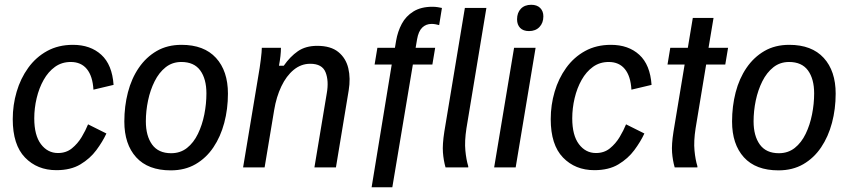

<svg xmlns="http://www.w3.org/2000/svg" viewBox="-20 -700 3548 803"><path d="M215.8 11.7Q135.8 11.7 84.6 -41.2Q33.3 -94.2 33.3 -201.7Q33.3 -260.8 49.6 -316.2Q65.8 -371.7 97.9 -416.2Q130 -460.8 177.1 -486.7Q224.2 -512.5 285 -512.5Q358.3 -512.5 403.8 -470.8Q449.2 -429.2 455 -345L370.8 -325Q367.5 -381.7 343.3 -411.2Q319.2 -440.8 275.8 -440.8Q238.3 -440.8 210 -420.4Q181.7 -400 162.5 -365.8Q143.3 -331.7 133.3 -289.6Q123.3 -247.5 123.3 -205Q123.3 -134.2 151.2 -97.1Q179.2 -60 222.5 -60Q256.7 -60 280.8 -79.6Q305 -99.2 321.7 -127.1Q338.3 -155 348.3 -180L425 -141.7Q409.2 -107.5 382.9 -72.1Q356.7 -36.7 316.2 -12.5Q275.8 11.7 215.8 11.7Z M694.2 12.5Q599.2 12.5 549.6 -42.1Q500 -96.7 500 -191.7Q500 -255.8 515 -313.8Q530 -371.7 560.4 -416.2Q590.8 -460.8 635.4 -486.7Q680 -512.5 739.2 -512.5Q833.3 -512.5 883.3 -457.9Q933.3 -403.3 933.3 -308.3Q933.3 -244.2 917.9 -186.2Q902.5 -128.3 872.5 -83.8Q842.5 -39.2 797.9 -13.3Q753.3 12.5 694.2 12.5ZM695.8 -59.2Q734.2 -59.2 762.1 -81.2Q790 -103.3 807.9 -140.4Q825.8 -177.5 834.6 -221.7Q843.3 -265.8 843.3 -309.2Q843.3 -370 817.5 -405.4Q791.7 -440.8 738.3 -440.8Q700.8 -440.8 672.9 -418.8Q645 -396.7 626.7 -360Q608.3 -323.3 599.2 -279.6Q590 -235.8 590 -192.5Q590 -131.7 616.2 -95.4Q642.5 -59.2 695.8 -59.2Z M996.7 0 1060 -380Q1066.7 -417.5 1070.8 -451.2Q1075 -485 1075 -500H1155Q1155 -484.2 1152.9 -465.4Q1150.8 -446.7 1146.7 -425H1166.7Q1193.3 -463.3 1225.8 -485.8Q1258.3 -508.3 1306.7 -508.3Q1363.3 -508.3 1395 -482.5Q1426.7 -456.7 1436.7 -414.6Q1446.7 -372.5 1438.3 -321.7L1385 0H1295L1346.7 -310Q1355.8 -361.7 1341.7 -397.5Q1327.5 -433.3 1277.5 -433.3Q1239.2 -433.3 1208.3 -407.9Q1177.5 -382.5 1156.7 -338.8Q1135.8 -295 1126.7 -240L1086.7 0Z M1534.2 83.3 1618.3 -430H1546.7L1558.3 -500H1631.7L1636.7 -530Q1643.3 -568.3 1660.4 -600.4Q1677.5 -632.5 1709.2 -652.1Q1740.8 -671.7 1788.3 -671.7Q1800 -671.7 1810.8 -670Q1821.7 -668.3 1828.3 -666.7L1816.7 -595Q1810.8 -596.7 1802.5 -598.3Q1794.2 -600 1785 -600Q1761.7 -600 1745.8 -584.6Q1730 -569.2 1724.2 -535L1718.3 -500H1800L1788.3 -430H1706.7L1620.8 83.3ZM1843.3 0Q1835 -29.2 1832.5 -62.5Q1830 -95.8 1838.3 -149.2L1924.2 -666.7H2014.2L1930.8 -163.3Q1922.5 -109.2 1926.3 -70.4Q1930 -31.7 1938.3 -5V0Z M2046.7 0 2130 -500H2220L2136.7 0ZM2192.5 -570Q2168.3 -570 2155.4 -583.3Q2142.5 -596.7 2142.5 -619.2Q2142.5 -646.7 2158.3 -663.3Q2174.2 -680 2201.7 -680Q2225.8 -680 2239.2 -666.7Q2252.5 -653.3 2252.5 -631.7Q2252.5 -604.2 2236.2 -587.1Q2220 -570 2192.5 -570Z M2465.8 11.7Q2385.8 11.7 2334.6 -41.2Q2283.3 -94.2 2283.3 -201.7Q2283.3 -260.8 2299.6 -316.2Q2315.8 -371.7 2347.9 -416.2Q2380 -460.8 2427.1 -486.7Q2474.2 -512.5 2535 -512.5Q2608.3 -512.5 2653.8 -470.8Q2699.2 -429.2 2705 -345L2620.8 -325Q2617.5 -381.7 2593.3 -411.2Q2569.2 -440.8 2525.8 -440.8Q2488.3 -440.8 2460 -420.4Q2431.7 -400 2412.5 -365.8Q2393.3 -331.7 2383.3 -289.6Q2373.3 -247.5 2373.3 -205Q2373.3 -134.2 2401.2 -97.1Q2429.2 -60 2472.5 -60Q2506.7 -60 2530.8 -79.6Q2555 -99.2 2571.7 -127.1Q2588.3 -155 2598.3 -180L2675 -141.7Q2659.2 -107.5 2632.9 -72.1Q2606.7 -36.7 2566.2 -12.5Q2525.8 11.7 2465.8 11.7Z M2801.7 0Q2793.3 -29.2 2790.8 -62.5Q2788.3 -95.8 2796.7 -149.2L2843.3 -430H2771.7L2783.3 -500H2856.7L2877.5 -625H2964.2L2943.3 -500H3025L3013.3 -430H2933.3L2889.2 -163.3Q2880.8 -109.2 2884.6 -70.4Q2888.3 -31.7 2896.7 -5V0Z M3235.8 12.5Q3140.8 12.5 3091.2 -42.1Q3041.7 -96.7 3041.7 -191.7Q3041.7 -255.8 3056.7 -313.8Q3071.7 -371.7 3102.1 -416.2Q3132.5 -460.8 3177.1 -486.7Q3221.7 -512.5 3280.8 -512.5Q3375 -512.5 3425 -457.9Q3475 -403.3 3475 -308.3Q3475 -244.2 3459.6 -186.2Q3444.2 -128.3 3414.2 -83.8Q3384.2 -39.2 3339.6 -13.3Q3295 12.5 3235.8 12.5ZM3237.5 -59.2Q3275.8 -59.2 3303.8 -81.2Q3331.7 -103.3 3349.6 -140.4Q3367.5 -177.5 3376.2 -221.7Q3385 -265.8 3385 -309.2Q3385 -370 3359.2 -405.4Q3333.3 -440.8 3280 -440.8Q3242.5 -440.8 3214.6 -418.8Q3186.7 -396.7 3168.3 -360Q3150 -323.3 3140.8 -279.6Q3131.7 -235.8 3131.7 -192.5Q3131.7 -131.7 3157.9 -95.4Q3184.2 -59.2 3237.5 -59.2Z"/></svg>

Font: Familjen Grotesk GF
Style: Italic
Weight: 400
Designer: Anders Wikstroem, Jonas Baeckman, Matilda Gysing, Kristian Moeller
Foundry: Familjen STHML AB
Version: Version 2.000; Beta; Release 4; Build 6